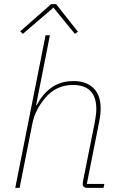

<svg xmlns="http://www.w3.org/2000/svg" viewBox="-20 -911 589 931"><path d="M228 -891H252L358 -757L343 -747L239 -874L91 -747L78 -759ZM54 0 201 -740H222L155 -401H158Q220 -518 336 -518Q399 -518 433.5 -483.5Q468 -449 468 -386Q468 -356 461 -321L401 -19H486L482 0H404Q381 0 381 -19Q381 -23 383 -35L440 -320Q447 -358 447 -383Q447 -499 333 -499Q253 -499 200 -437Q150 -378 137 -312L75 0Z"/></svg>

Font: IBM Plex Sans Thin
Style: Italic
Weight: 100
Italic angle: -11.31°
Designer: Mike Abbink, Paul van der Laan, Pieter van Rosmalen
Foundry: Bold Monday
Version: Version 3.0